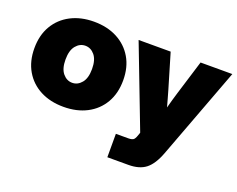

<svg xmlns="http://www.w3.org/2000/svg" viewBox="-115 -733 1413 1143"><g transform="rotate(20 591.5 -161.5)"><path d="M303.7 11.7Q220.2 11.7 156.7 -21.2Q93.3 -54.2 57.9 -114.7Q22.5 -175.3 22.5 -257.8Q22.5 -340.3 57.9 -400.6Q93.3 -460.9 156.7 -494.1Q220.2 -527.3 303.7 -527.3Q387.7 -527.3 450.9 -494.1Q514.2 -460.9 549.6 -400.6Q585 -340.3 585 -257.8Q585 -175.3 549.6 -114.7Q514.2 -54.2 450.9 -21.2Q387.7 11.7 303.7 11.7ZM303.7 -140.6Q338.4 -140.6 363 -170.2Q387.7 -199.7 387.7 -257.8Q387.7 -315.9 363 -345.5Q338.4 -375 303.7 -375Q269 -375 244.4 -345.5Q219.7 -315.9 219.7 -257.8Q219.7 -199.7 244.4 -170.2Q269 -140.6 303.7 -140.6ZM652.8 204.1V55.7H731Q758.3 55.7 767.1 45.2Q775.9 34.7 784.2 7.8L786.6 0L588.9 -515.6H792L856.9 -296.9Q864.3 -271.5 871.3 -246.3Q878.4 -221.2 885.3 -195.8Q892.1 -221.2 899.2 -246.6Q906.2 -272 914.1 -296.9L981.4 -515.6H1182.6L964.8 65.4Q936.5 140.6 896 172.4Q855.5 204.1 785.6 204.1Z"/></g></svg>

Font: Inter Display Black
Style: Regular
Weight: 900
Designer: Rasmus Andersson
Foundry: rsms
Version: Version 4.000;git-a52131595